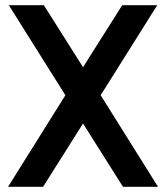

<svg xmlns="http://www.w3.org/2000/svg" viewBox="-20 -720 639 740"><path d="M451 -700 300 -461 149 -700H14L232 -353L11 0H146L300 -244L454 0H589L368 -353L586 -700Z"/></svg>

Font: Unageo
Style: SemiBold
Weight: 600
Designer: Richard Sepsi
Foundry: Richard Sepsi
Version: Version 2.000